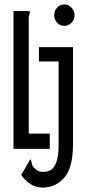

<svg xmlns="http://www.w3.org/2000/svg" viewBox="-20 -673 390 868"><path d="M271 -556Q252 -556 238.5 -570Q225 -584 225 -604Q225 -624 238 -638.5Q251 -653 271 -653Q289 -653 303 -638.5Q317 -624 317 -604Q317 -584 303 -570Q289 -556 271 -556ZM41 0V-623H115Q115 -613 112.5 -606Q110 -599 110 -589V-69H205V0ZM175 175Q143 175 118.5 159.5Q94 144 76 118L117 47Q122 53 122.5 60Q123 67 127 76Q131 85 147 96Q155 102 162 103Q169 104 178 104Q196 104 211 94.5Q226 85 235.5 58Q245 31 245 -18V-395H156V-460H310V-22Q310 84 271.5 129Q233 174 175 175Z"/></svg>

Font: Inconsolata ExtraCondensed Medium
Style: Regular
Weight: 500
Width: 2
Monospace: yes
Designer: Raph Levien, Cyreal, Brenton Simpson
Foundry: Raph Levien, Cyreal, Google
Version: Version 3.001; ttfautohint (v1.8.2.53-6de2)